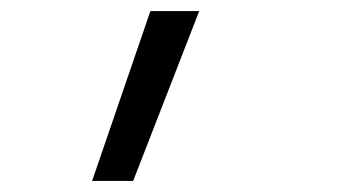

<svg xmlns="http://www.w3.org/2000/svg" viewBox="-20 -166 640 346"><path d="M146 160H220L339 -146H251Z"/></svg>

Font: JetBrains Mono ExtraLight
Style: Italic
Weight: 240
Italic angle: -9°
Monospace: yes
Designer: Philipp Nurullin, Konstantin Bulenkov
Foundry: JetBrains
Version: Version 2.305